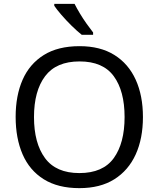

<svg xmlns="http://www.w3.org/2000/svg" viewBox="-20 -964 821 994"><path d="M720 -358Q720 -247 682.5 -164.5Q645 -82 572 -36Q499 10 391 10Q280 10 206.5 -36Q133 -82 97 -165Q61 -248 61 -359Q61 -469 97 -551Q133 -633 206.5 -679Q280 -725 392 -725Q499 -725 572 -679.5Q645 -634 682.5 -551.5Q720 -469 720 -358ZM156 -358Q156 -223 213 -145.5Q270 -68 391 -68Q513 -68 569 -145.5Q625 -223 625 -358Q625 -493 569 -569.5Q513 -646 392 -646Q271 -646 213.5 -569.5Q156 -493 156 -358ZM366 -944Q377 -922 393.5 -894.5Q410 -867 428.5 -841Q447 -815 462 -796V-784H403Q380 -802 351 -830.5Q322 -859 297.5 -887.5Q273 -916 261 -934V-944Z"/></svg>

Font: Noto Sans Mandaic
Style: Regular
Weight: 400
Designer: Monotype Design Team
Foundry: Monotype Imaging Inc.
Version: Version 2.002; ttfautohint (v1.8.4.7-5d5b)